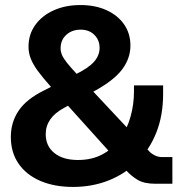

<svg xmlns="http://www.w3.org/2000/svg" viewBox="-20 -736 735 769"><path d="M272.5 12.7Q198.2 12.7 142.1 -11.2Q85.9 -35.2 54.7 -80.1Q23.4 -125 23.4 -187.5Q23.4 -246.6 54.9 -293Q86.4 -339.4 155.8 -373.5L282.2 -438Q335.4 -463.9 357.2 -489.3Q378.9 -514.6 378.9 -543.9Q378.9 -575.7 357.9 -596.4Q336.9 -617.2 303.2 -617.2Q268.1 -617.2 245.4 -596.4Q222.7 -575.7 222.7 -542.5Q222.7 -528.8 228.5 -515.4Q234.4 -502 248.3 -484.4Q262.2 -466.8 287.6 -439.5L579.6 -127.9Q588.9 -118.7 601.8 -112.8Q614.7 -106.9 627.9 -106.9H670.4V0H603Q556.6 0 530.5 -16.1Q504.4 -32.2 486.3 -52.7L184.1 -388.2Q150.9 -425.3 131.3 -452.1Q111.8 -479 103 -501.7Q94.2 -524.4 94.2 -548.8Q94.2 -598.1 121.1 -635.7Q147.9 -673.3 195.1 -694.6Q242.2 -715.8 302.2 -715.8Q361.3 -715.8 406.5 -695.3Q451.7 -674.8 477.1 -638.2Q502.4 -601.6 502.4 -553.7Q502.4 -501.5 468.3 -456.8Q434.1 -412.1 353.5 -368.7L236.3 -303.7Q199.7 -284.2 181.4 -257.8Q163.1 -231.4 163.1 -198.7Q163.1 -150.9 197.8 -123Q232.4 -95.2 292.5 -95.2Q348.1 -95.2 390.4 -117.9Q432.6 -140.6 460.7 -179.7Q488.8 -218.8 502.7 -268.1Q516.6 -317.4 516.6 -370.1V-394H633.3V-359.4Q633.3 -273.4 606 -204.8Q578.6 -136.2 529.5 -87.6Q480.5 -39.1 414.8 -13.2Q349.1 12.7 272.5 12.7Z"/></svg>

Font: Schibsted Grotesk
Style: Bold
Weight: 700
Designer: Bakken & Baeck AS, Henrik Kongsvoll
Foundry: Schibsted ASA
Version: Version 1.100;gftools[0.9.25]